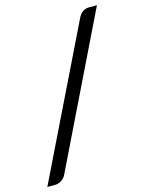

<svg xmlns="http://www.w3.org/2000/svg" viewBox="-128 -796 683 911"><g transform="rotate(-15 214.0 -340.0)"><path d="M81 11Q72.5 28.5 57.2 37.2Q42 46 27.5 46H-11L349 -692.5Q357.5 -708.5 370.8 -717.2Q384 -726 401 -726H439.5Z"/></g></svg>

Font: Lato Medium
Style: Italic
Weight: 500
Italic angle: -7°
Designer: Lukasz Dziedzic
Foundry: tyPoland Lukasz Dziedzic
Version: Version 2.006; 2014-01-15